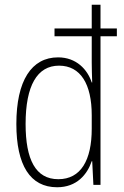

<svg xmlns="http://www.w3.org/2000/svg" viewBox="-20 -780 525 810"><path d="M221 10C304 10 348 -44 367 -100H369L374 0H404V-627H473V-660H404V-760H367V-660H210V-627H367V-516C367 -490 368 -462 369 -432H367C349 -487 302 -538 225 -538C113 -538 49 -440 49 -257C49 -83 107 10 221 10ZM226 -24C130 -24 88 -107 88 -257C88 -419 137 -503 229 -503C320 -503 367 -425 367 -294V-237C367 -104 321 -24 226 -24Z"/></svg>

Font: Noto Sans Ethiopic Condensed ExtraLight
Style: Regular
Weight: 200
Width: 3
Designer: Monotype Design Team
Foundry: Monotype Imaging Inc.
Version: Version 2.102